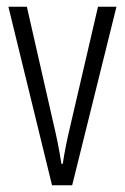

<svg xmlns="http://www.w3.org/2000/svg" viewBox="-20 -552 372 572"><path d="M135 0 5 -532H60L139 -185Q146 -156 152 -126Q158 -96 163 -64H167Q174 -112 189 -175L272 -532H327L195 0Z"/></svg>

Font: Noto Sans Lao UI ExtCond Light
Style: Regular
Weight: 300
Width: 2
Designer: Monotype Design Team
Foundry: Monotype Imaging Inc.
Version: Version 2.000; ttfautohint (v1.8.4.7-5d5b)